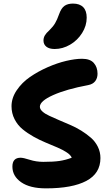

<svg xmlns="http://www.w3.org/2000/svg" viewBox="-20 -1077 612 1065"><path d="M283.2 -805.2Q253.4 -805.2 237.3 -817.9Q221.2 -830.6 221.2 -852.1Q221.2 -867.7 228.8 -880.6Q236.3 -893.6 253.9 -909.2Q274.4 -929.2 285.6 -948.2Q296.9 -967.3 308.1 -999Q319.8 -1031.7 337.6 -1044.4Q355.5 -1057.1 384.8 -1057.1Q421.9 -1057.1 441.4 -1037.4Q460.9 -1017.6 460.9 -979Q460.9 -934.1 435.3 -893.6Q409.7 -853 368.7 -829.1Q327.6 -805.2 283.2 -805.2ZM234.9 -32.2Q146 -32.2 97.4 -66.2Q48.8 -100.1 48.8 -152.8Q48.8 -202.1 94.2 -202.1Q109.4 -202.1 145 -190.7Q180.7 -179.2 220.2 -179.2Q275.9 -179.2 310.3 -184.3Q344.7 -189.5 377.9 -202.1Q372.1 -217.3 350.1 -231.7Q328.1 -246.1 298.6 -258.8Q269 -271.5 234.1 -285.9Q199.2 -300.3 165.8 -319.1Q132.3 -337.9 105 -360.4Q77.6 -382.8 60.8 -415.8Q43.9 -448.7 43.9 -487.8Q43.9 -533.7 72.8 -576.4Q101.6 -619.1 146.2 -649.9Q190.9 -680.7 244.1 -704.1Q297.4 -727.5 347.4 -739.3Q397.5 -751 435.1 -751Q480 -751 500.5 -727.5Q521 -704.1 521 -668Q521 -643.6 508.1 -626.7Q495.1 -609.9 469.2 -605Q348.6 -582.5 274.9 -549.6Q201.2 -516.6 201.2 -484.9Q201.2 -471.2 215.6 -458.3Q230 -445.3 253.7 -434.6Q277.3 -423.8 307.6 -410.6Q337.9 -397.5 369.1 -384.3Q400.4 -371.1 430.7 -352.3Q460.9 -333.5 484.6 -312.7Q508.3 -292 522.7 -262.9Q537.1 -233.9 537.1 -200.2Q537.1 -115.2 459.2 -73.7Q381.3 -32.2 234.9 -32.2Z"/></svg>

Font: Shantell Sans Bouncy
Style: Bold
Weight: 700
Designer: Stephen Nixon, Anya Danilova, Shantell Martin
Foundry: Arrow Type
Version: Version 1.006;[9816181b4]